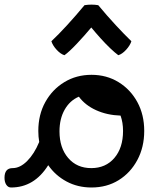

<svg xmlns="http://www.w3.org/2000/svg" viewBox="-57 -818 708 852"><path d="M-1 -72Q32 -72 63.5 -103.5Q95 -135 117 -188Q113 -212 113 -237Q113 -309 144 -365Q175 -421 228.5 -453.5Q282 -486 349 -486Q416 -486 469 -453.5Q522 -421 552.5 -365Q583 -309 583 -237Q583 -165 552.5 -108Q522 -51 469.5 -18.5Q417 14 349 14Q288 14 238.5 -12.5Q189 -39 157 -85Q95 14 -8 14Q-21 14 -29 2Q-37 -10 -37 -29Q-37 -72 -1 -72ZM348 -72Q412 -72 450.5 -117Q489 -162 489 -237Q489 -274 478 -305Q418 -307 369.5 -329Q321 -351 293 -389Q253 -372 230 -331.5Q207 -291 207 -235Q207 -162 245.5 -117Q284 -72 348 -72ZM229 -573Q212 -578 194.5 -597Q177 -616 171 -635Q202 -664 240.5 -706Q279 -748 318 -795Q349 -800 379 -795Q418 -748 456.5 -706.5Q495 -665 526 -635Q520 -616 502.5 -597Q485 -578 468 -573Q453 -584 432 -604Q411 -624 389 -648.5Q367 -673 348 -696Q318 -660 284 -624Q250 -588 229 -573Z"/></svg>

Font: Borel
Style: Regular
Weight: 400
Designer: Rosalie Wagner
Foundry: ANRT
Version: Version 1.007; ttfautohint (v1.8.4.7-5d5b)